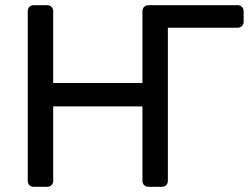

<svg xmlns="http://www.w3.org/2000/svg" viewBox="-20 -720 963 740"><path d="M895 -700Q906 -700 912.5 -693.5Q919 -687 919 -676V-636Q919 -626 912.5 -619.5Q906 -613 895 -613H627V-23Q627 -13 620.5 -6.5Q614 0 603 0H552Q542 0 535.5 -6.5Q529 -13 529 -23V-310H185V-23Q185 -13 178.5 -6.5Q172 0 161 0H110Q99 0 93 -6.5Q87 -13 87 -23V-676Q87 -687 93 -693.5Q99 -700 110 -700H161Q172 -700 178.5 -693.5Q185 -687 185 -676V-400H529V-676Q529 -687 535.5 -693.5Q542 -700 552 -700Z"/></svg>

Font: DVN-Rubik
Style: Regular
Weight: 400
Designer: Hubert and Fischer
Foundry: Hubert & Fischer
Version: Version 2.102